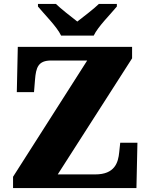

<svg xmlns="http://www.w3.org/2000/svg" viewBox="-20 -951 761 971"><path d="M289 -771H454C475 -816 540 -880 571 -918V-931H480C459 -910 401 -865 371 -842C341 -865 284 -910 263 -931H172V-918C203 -880 268 -816 289 -771ZM46 0H670L675 -229H588L583 -182C578 -128 560 -69 462 -69H272L648 -656V-714H70L65 -485H152L157 -547C162 -610 173 -645 239 -645H421L46 -57Z"/></svg>

Font: Noto Serif Malayalam Black
Style: Regular
Weight: 900
Designer: Indian type Foundry, Jelle Bosma, Monotype Design Team
Foundry: Monotype Imaging Inc.
Version: Version 2.104